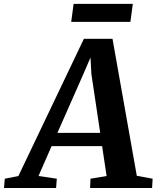

<svg xmlns="http://www.w3.org/2000/svg" viewBox="-93 -940 783 960"><path d="M-73 0 -69 -46.5 -1 -60 326.5 -746H469.5L591 -61L670 -46.5L667.5 0H357.5L359.5 -46.5L440 -60L417.5 -209.5H165L99.5 -60L191 -46.5L187.5 0ZM194 -275.5H408L364 -569.5L359.5 -652.5L325.5 -573.5ZM275 -920.5H571L559 -830.5H263Z"/></svg>

Font: Merriweather Light 18pt
Style: Bold Italic
Weight: 700
Italic angle: -7.8°
Version: Version 2.101